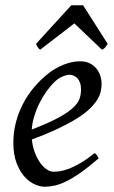

<svg xmlns="http://www.w3.org/2000/svg" viewBox="-20 -690 433 730"><path d="M190.9 -381.8Q174.8 -367.2 159.4 -346.2Q144 -325.2 131.6 -300.8Q119.1 -276.4 110.8 -249.8Q102.5 -223.1 100.6 -197.3Q164.6 -222.2 201.9 -242.4Q239.3 -262.7 258.3 -280.8Q277.3 -298.8 282.7 -315.4Q288.1 -332 288.1 -349.1Q288.1 -364.3 284.2 -375.2Q280.3 -386.2 273.9 -392.8Q267.6 -399.4 259.5 -402.6Q251.5 -405.8 243.2 -405.8Q235.4 -405.8 220.2 -400.1Q205.1 -394.5 190.9 -381.8ZM366.2 -371.1Q366.2 -357.4 363 -342.3Q359.9 -327.1 349.9 -311Q339.8 -294.9 322 -277.3Q304.2 -259.8 274.7 -241Q245.1 -222.2 202.6 -201.9Q160.2 -181.6 101.1 -159.7Q104 -132.3 112.5 -109.9Q121.1 -87.4 132.6 -71.3Q144 -55.2 157.5 -46.1Q170.9 -37.1 184.1 -37.1Q194.3 -37.1 209 -39.3Q223.6 -41.5 242.9 -48.8Q262.2 -56.2 286.4 -70.3Q310.5 -84.5 339.8 -107.9Q345.2 -105 349.4 -98.4Q353.5 -91.8 355 -87.9Q314.9 -53.2 284.2 -32Q253.4 -10.7 229.2 0.7Q205.1 12.2 185.8 16.1Q166.5 20 148.9 20Q132.8 20 112.3 11Q91.8 2 73.7 -17.8Q55.7 -37.6 43.2 -69.6Q30.8 -101.6 30.8 -147.9Q30.8 -186 40 -222.9Q49.3 -259.8 66.7 -293.7Q84 -327.6 109.4 -357.9Q134.8 -388.2 167 -413.1Q178.2 -421.9 192.4 -429.9Q206.5 -438 221.9 -444.1Q237.3 -450.2 253.2 -453.6Q269 -457 284.2 -457Q305.2 -457 320.6 -449.5Q335.9 -441.9 346.2 -429.7Q356.4 -417.5 361.3 -402.1Q366.2 -386.7 366.2 -371.1ZM389.6 -522.9Q382.8 -513.2 379.2 -508.8Q375.5 -504.4 367.7 -501L262.7 -601.1L132.8 -501Q128.4 -503.9 125 -508.5Q121.6 -513.2 116.7 -522.9L251 -669.9H295.9L389.6 -522.9Z"/></svg>

Font: GentiumAlt
Style: Italic
Weight: 400
Italic angle: -7°
Designer: J. Victor Gaultney
Version: Version 1.02; 2005; OFL release